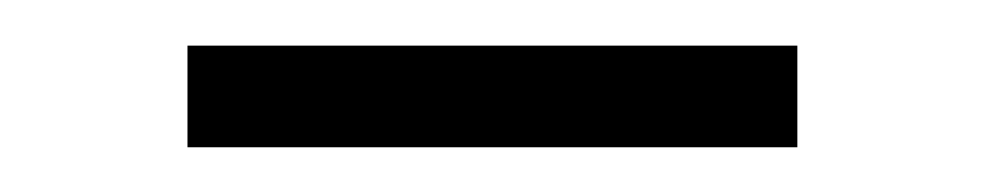

<svg xmlns="http://www.w3.org/2000/svg" viewBox="-20 -259 436 85"><path d="M63 -193.8V-238.8H333V-193.8Z"/></svg>

Font: Yrsa-Light
Style: Regular
Weight: 300
Designer: Anna Giedrys (Yrsa+Rasa design), David Brezina (Yrsa art-direction, Rasa art-direction, design)
Foundry: Rosetta Type Foundry
Version: Version 1.001;PS 1.1;hotconv 1.0.88;makeotf.lib2.5.647800